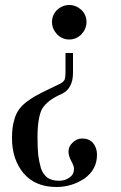

<svg xmlns="http://www.w3.org/2000/svg" viewBox="-20 -528 484 768"><path d="M242 -238V-316H272V-237Q272 -173 226 -152Q169 -127 148 -92Q130 -56 130 21Q130 64 133 93Q136 117 144 146Q153 170 170 183Q188 195 216 195Q241 195 258 182Q276 170 276 147Q276 136 265 116Q254 96 254 78Q254 57 271 42Q287 26 309 26Q336 26 352 44Q368 63 368 91Q368 150 318 186Q267 220 206 220Q122 220 75 166Q28 110 28 25Q28 -19 36 -44Q42 -72 58 -93Q75 -114 97 -128Q116 -142 150 -159Q192 -179 220 -193Q231 -198 238 -208Q242 -220 242 -238ZM188 -440Q188 -468 208 -488Q230 -508 257 -508Q284 -508 306 -488Q326 -468 326 -440Q326 -413 306 -391Q285 -370 257 -370Q229 -370 208 -391Q188 -413 188 -440Z"/></svg>

Font: Bailleul Roman
Style: Roman
Weight: 400
Version: Version 1